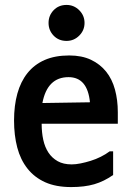

<svg xmlns="http://www.w3.org/2000/svg" viewBox="-20 -762 540 779"><path d="M258 -449Q172 -449 152 -344L345 -347Q335 -449 258 -449ZM261 -537Q312 -537 349 -519.5Q386 -502 410.5 -471.5Q435 -441 446.5 -398.5Q458 -356 458 -307V-260H149Q149 -225 155.5 -195Q162 -165 176.5 -143Q191 -121 214 -108Q237 -95 271 -95Q287 -95 307 -99Q327 -103 348 -109.5Q369 -116 389 -126Q409 -136 425 -148H439V-52Q402 -26 362.5 -14.5Q323 -3 269 -3Q207 -3 163.5 -22.5Q120 -42 91.5 -78Q63 -114 50 -163.5Q37 -213 37 -273Q37 -334 50.5 -382.5Q64 -431 91.5 -465.5Q119 -500 161 -518.5Q203 -537 261 -537ZM250 -742Q280 -742 301.5 -720.5Q323 -699 323 -669Q323 -639 301.5 -617.5Q280 -596 250 -596Q218 -596 197.5 -617.5Q177 -639 177 -669Q177 -699 197.5 -720.5Q218 -742 250 -742Z"/></svg>

Font: D2Coding ligature
Style: Bold
Weight: 700
Monospace: yes
Designer: Yong-Rak Park; Jeong-Hwan Yoon; Sang-Min Lee;
Foundry: NHN Corporation
Version: Version 1.3.2; Build 20180524